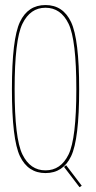

<svg xmlns="http://www.w3.org/2000/svg" viewBox="-20 -700 391 781"><path d="M303.5 61.5 312.5 55.5 249 -28 240.5 -21ZM165 4Q236.5 4 269.2 -64.5Q302 -133 302 -337.5Q302 -540.5 269.2 -610Q236.5 -679.5 165 -679.5Q93.5 -679.5 61 -610.5Q28.5 -541.5 28.5 -337.5Q28.5 -133 61.2 -64.5Q94 4 165 4ZM165 -7Q103 -7 71.2 -71.8Q39.5 -136.5 39.5 -337.5Q39.5 -538 71.2 -603.2Q103 -668.5 165 -668.5Q227.5 -668.5 259 -603.2Q290.5 -538 290.5 -337.5Q290.5 -136.5 259 -71.8Q227.5 -7 165 -7Z"/></svg>

Font: Anybody Thin Condensed
Style: Regular
Weight: 100
Width: 3
Version: Version 1.113;gftools[0.9.25]